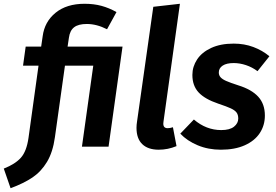

<svg xmlns="http://www.w3.org/2000/svg" viewBox="-96 -777 1460 1017"><path d="M479 0H338L398 -429H248L195 -51Q184 29 153 80.5Q122 132 76 163Q30 194 -40 220L-76 116Q-15 92 15 58Q45 24 55 -47L108 -429H26L40 -530H122L130 -585Q140 -662 198.5 -709.5Q257 -757 352 -757Q401 -757 441.5 -746Q482 -735 521 -713L471 -622Q416 -650 364 -650Q319 -650 296.5 -632.5Q274 -615 269 -577L262 -530H553Z M770 -133 769 -122Q769 -98 792 -98Q805 -98 820 -103L839 -3Q793 16 745 16Q688 16 657.5 -13.5Q627 -43 627 -100Q627 -116 630 -134L716 -741L857 -757Z M1331 -479 1268 -400Q1240 -421 1207 -432Q1174 -443 1142 -443Q1104 -443 1083.5 -429.5Q1063 -416 1063 -393Q1063 -378 1072.5 -367.5Q1082 -357 1102.5 -348Q1123 -339 1166 -325Q1237 -303 1272 -264.5Q1307 -226 1307 -165Q1307 -113 1280 -72Q1253 -31 1200.5 -7.5Q1148 16 1074 16Q1007 16 951 -7.5Q895 -31 859 -69L931 -144Q996 -88 1076 -88Q1121 -88 1143.5 -106Q1166 -124 1166 -149Q1166 -169 1157 -181Q1148 -193 1126.5 -203Q1105 -213 1060 -228Q989 -252 956 -287.5Q923 -323 923 -380Q923 -424 948 -462Q973 -500 1022.5 -523Q1072 -546 1142 -546Q1198 -546 1246 -528Q1294 -510 1331 -479Z"/></svg>

Font: Fira Sans SemiBold
Style: Italic
Weight: 600
Italic angle: -8°
Designer: bBox Type GmbH & Carrois Corporate GbR & Edenspiekermann AG
Foundry: bBox Type GmbH & Carrois Corporate GbR & Edenspiekermann AG
Version: Version 4.301